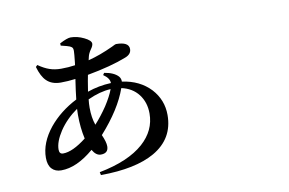

<svg xmlns="http://www.w3.org/2000/svg" viewBox="-82 -919 1664 1105"><g transform="rotate(-10 750.0 -366.5)"><path d="M423.8 38.1 419.9 20.5Q591.8 -12.7 679.7 -90.8Q760.7 -163.1 760.7 -262.7Q760.7 -328.1 725.1 -374.5Q689.5 -420.9 626 -434.6Q585 -317.4 468.8 -187.5Q488.3 -144.5 488.3 -119.1Q488.3 -78.1 444.3 -78.1Q416 -78.1 395.5 -114.3Q294.9 -28.3 204.1 -28.3Q168.9 -28.3 148.9 -50.3Q128.9 -72.3 128.9 -114.3Q128.9 -202.1 197.3 -287.1Q260.7 -364.3 359.4 -415Q364.3 -461.9 375 -532.2Q331.1 -526.4 289.1 -526.4Q236.3 -526.4 206.1 -556.6Q179.7 -582 163.1 -639.6L172.9 -649.4Q208 -625 237.3 -615.2Q267.6 -604.5 304.7 -604.5Q347.7 -604.5 386.7 -610.4Q387.7 -615.2 388.7 -626Q394.5 -677.7 394.5 -693.4Q394.5 -706.1 390.6 -711.4Q386.7 -716.8 376 -721.7Q364.3 -726.6 331.1 -734.4Q327.1 -735.4 325.2 -735.4L324.2 -749Q369.1 -772.5 388.7 -772.5Q427.7 -772.5 466.8 -753.4Q505.9 -734.4 505.9 -715.8Q505.9 -703.1 492.2 -684.6Q477.5 -663.1 473.6 -645.5L468.8 -625Q538.1 -642.6 615.2 -678.7Q635.7 -689.5 639.6 -689.5Q714.8 -689.5 714.8 -647.5Q714.8 -617.2 678.7 -603.5Q589.8 -568.4 450.2 -543Q444.3 -515.6 435.5 -458Q434.6 -451.2 433.6 -447.3Q500 -470.7 572.3 -473.6Q572.3 -502 536.1 -526.4L543.9 -538.1Q599.6 -529.3 625 -502Q636.7 -488.3 635.7 -470.7Q738.3 -457 801.8 -389.6Q861.3 -324.2 861.3 -236.3Q861.3 -97.7 739.3 -27.3Q627 37.1 423.8 38.1ZM231.4 -122.1Q287.1 -122.1 368.2 -185.5Q353.5 -250 353.5 -326.2Q353.5 -349.6 354.5 -361.3Q289.1 -315.4 248 -253.9Q209 -194.3 209 -148.4Q209 -122.1 231.4 -122.1ZM442.4 -252.9Q481.4 -295.9 515.6 -346.7Q549.8 -399.4 564.5 -439.5Q501 -436.5 429.7 -403.3Q426.8 -378.9 426.8 -354.5Q426.8 -296.9 442.4 -252.9Z"/></g></svg>

Font: Bpmf GenRyu Min B
Style: B
Weight: 700
Foundry: But Ko
Version: Version 1.320